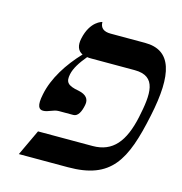

<svg xmlns="http://www.w3.org/2000/svg" viewBox="-88 -635 676 714"><g transform="rotate(15 250.0 -277.5)"><path d="M443 -248C422 -151 382 -100 304 -100H94L47 0H236C402 0 446 -84 484 -265C520 -434 496 -521 393 -521H261C234 -521 220 -532 220 -555C220 -555 175 -546 160 -475C154 -447 161 -428 180 -419C130 -366 89 -303 76 -238C66 -191 76 -179 92 -179C112 -179 128 -193 149 -193H205C223 -193 233 -214 238 -240C243 -264 230 -279 201 -285C155 -293 148 -306 154 -336C159 -360 175 -385 199 -414C204 -413 210 -413 216 -413H382C469 -413 463 -342 443 -248Z"/></g></svg>

Font: Libertinus Sans
Style: Italic
Weight: 400
Italic angle: -12°
Designer: Philipp H. Poll, Khaled Hosny
Foundry: Caleb Maclennan
Version: Version 7.050;RELEASE